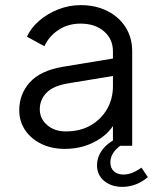

<svg xmlns="http://www.w3.org/2000/svg" viewBox="-20 -568 612 748"><path d="M232 12Q294 12 344 -13Q394 -38 420 -77V0H495V-368Q495 -421 469.5 -461.5Q444 -502 398.5 -525Q353 -548 294 -548Q249 -548 207 -531.5Q165 -515 132.5 -487Q100 -459 85 -425L153 -388Q171 -427 208 -451.5Q245 -476 294 -476Q350 -476 385 -446Q420 -416 420 -368V-340L226 -308Q137 -293 96 -247Q55 -201 55 -139Q55 -95 78 -61Q101 -27 141 -7.5Q181 12 232 12ZM135 -142Q135 -179 160.5 -206Q186 -233 244 -243L420 -272V-232Q420 -183 397 -143Q374 -103 333 -79.5Q292 -56 237 -56Q192 -56 163.5 -81Q135 -106 135 -142ZM457 160Q483 160 508.5 150.5Q534 141 556 122L531 85Q515 97 497 104.5Q479 112 461 112Q438 112 424 99.5Q410 87 410 65Q410 11 493 -25V-40H462Q411 -22 384.5 8.5Q358 39 358 76Q358 114 386 137Q414 160 457 160Z"/></svg>

Font: Plus Jakarta Sans
Style: Regular
Weight: 400
Designer: Gumpita Rahayu
Foundry: Tokotype
Version: Version 2.004; ttfautohint (v1.8.3)